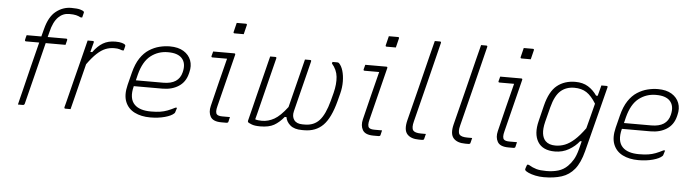

<svg xmlns="http://www.w3.org/2000/svg" viewBox="-54 -1003 5228 1446"><g transform="rotate(5 2560.0 -280.0)"><path d="M147 -11Q144 0 133 0H96Q102 -24 108 -49.5Q114 -75 121 -101Q145 -200 168.5 -294.5Q192 -389 215 -479H115Q110 -479 108 -482.5Q106 -486 107 -490Q109 -500 111 -508Q113 -516 116 -526H227Q231 -540 234.5 -554.5Q238 -569 242 -583Q266 -678 318 -719Q370 -760 433 -760Q478 -760 500 -754Q522 -748 529 -740Q532 -737 530 -731L521 -695H509Q492 -704 473.5 -708.5Q455 -713 422 -713Q374 -713 340 -679Q303 -642 285 -565L275 -526H415Q425 -526 423 -515Q421 -505 418.5 -497Q416 -489 414 -479H264Q233 -355 203.5 -236Q174 -117 147 -11Z M494 0H455Q445 0 447 -11Q449 -18 457 -49Q465 -80 476.5 -126.5Q488 -173 501.5 -226.5Q515 -280 528.5 -332.5Q542 -385 552 -426L577 -526H616Q627 -526 624 -515Q623 -512 618 -492.5Q613 -473 605 -442H619Q654 -490 693 -513Q732 -536 787 -536Q818 -536 836 -530.5Q854 -525 859 -520Q864 -515 863 -510Q861 -501 859 -493.5Q857 -486 854 -475H842Q833 -478 820.5 -482Q808 -486 782 -486Q747 -486 716 -473.5Q685 -461 652.5 -431Q620 -401 581 -347Q567 -292 551.5 -229.5Q536 -167 521 -107Q506 -47 494 0Z M1198 -536Q1262 -536 1302.5 -511Q1343 -486 1358.5 -445Q1374 -404 1361 -354L1358 -342Q1342 -279 1291.5 -246.5Q1241 -214 1170 -214H953V-213Q929 -119 974 -74Q1013 -35 1098 -35Q1139 -35 1168 -39.5Q1197 -44 1223 -54Q1249 -64 1280 -80H1292Q1290 -72 1286.5 -62.5Q1283 -53 1281 -45Q1280 -41 1276 -37Q1256 -17 1206.5 -3.5Q1157 10 1097 10Q1028 10 978 -15Q928 -40 907.5 -91Q887 -142 906 -219L930 -314Q947 -381 976 -424.5Q1005 -468 1042.5 -492Q1080 -516 1120 -526Q1160 -536 1198 -536ZM1187 -491Q1114 -491 1058 -447.5Q1002 -404 976 -304L965 -259H1172Q1289 -259 1311 -350Q1329 -421 1291 -459Q1276 -474 1251 -482.5Q1226 -491 1187 -491Z M1526 -526H1685Q1696 -526 1693 -515Q1668 -417 1644 -319Q1620 -221 1594 -119Q1581 -71 1596 -56Q1607 -45 1638 -45H1695Q1693 -36 1691 -28.5Q1689 -21 1687 -11Q1686 -4 1681.5 -2Q1677 0 1673 0H1634Q1571 0 1551.5 -34Q1532 -68 1544 -116Q1567 -211 1589.5 -301Q1612 -391 1635 -481H1525Q1514 -481 1517 -492Q1519 -500 1521.5 -509Q1524 -518 1526 -526ZM1684 -756H1753Q1764 -756 1761 -745L1744 -676H1675Q1664 -676 1667 -687Z M1957 -526H1996Q2007 -526 2004 -515Q1980 -418 1956.5 -325.5Q1933 -233 1910 -139Q1904 -114 1898 -91Q1892 -68 1886 -45Q1903 -38 1937 -38Q1985 -38 2030 -63.5Q2075 -89 2128 -159Q2142 -214 2158.5 -280.5Q2175 -347 2191.5 -411.5Q2208 -476 2220 -526H2259Q2270 -526 2267 -515Q2258 -479 2245.5 -428.5Q2233 -378 2219 -323Q2205 -268 2192.5 -217.5Q2180 -167 2171 -131Q2161 -91 2180 -64.5Q2199 -38 2244 -38H2261Q2330 -38 2371.5 -83.5Q2413 -129 2441 -234L2457 -295Q2474 -363 2468.5 -417Q2463 -471 2425 -514L2428 -526H2465Q2473 -526 2478 -521Q2497 -502 2507.5 -466.5Q2518 -431 2518.5 -386Q2519 -341 2507 -294L2492 -236Q2458 -106 2403 -50.5Q2348 5 2260 5H2243Q2186 5 2155.5 -20.5Q2125 -46 2119 -82H2106Q2071 -39 2032 -17Q1993 5 1928 5Q1885 5 1863 -4Q1841 -13 1836 -17Q1831 -22 1833 -30Q1848 -89 1859 -133.5Q1870 -178 1880 -219Q1890 -260 1902.5 -308.5Q1915 -357 1932 -426Q1937 -446 1944 -474.5Q1951 -503 1957 -526Z M2676 -526H2835Q2846 -526 2843 -515Q2818 -417 2794 -319Q2770 -221 2744 -119Q2731 -71 2746 -56Q2757 -45 2788 -45H2845Q2843 -36 2841 -28.5Q2839 -21 2837 -11Q2836 -4 2831.5 -2Q2827 0 2823 0H2784Q2721 0 2701.5 -34Q2682 -68 2694 -116Q2717 -211 2739.5 -301Q2762 -391 2785 -481H2675Q2664 -481 2667 -492Q2669 -500 2671.5 -509Q2674 -518 2676 -526ZM2834 -756H2903Q2914 -756 2911 -745L2894 -676H2825Q2814 -676 2817 -687Z M3154 -640Q3161 -668 3168 -695Q3175 -722 3182 -750H3221Q3232 -750 3229 -739Q3192 -588 3154 -436.5Q3116 -285 3078 -134Q3065 -85 3079 -65Q3093 -47 3140 -47H3176L3167 -11Q3166 -4 3161.5 -2Q3157 0 3153 0H3128Q3066 0 3038 -32Q3010 -64 3028 -137Q3060 -262 3091.5 -388.5Q3123 -515 3154 -640Z M3504 -640Q3511 -668 3518 -695Q3525 -722 3532 -750H3571Q3582 -750 3579 -739Q3542 -588 3504 -436.5Q3466 -285 3428 -134Q3415 -85 3429 -65Q3443 -47 3490 -47H3526L3517 -11Q3516 -4 3511.5 -2Q3507 0 3503 0H3478Q3416 0 3388 -32Q3360 -64 3378 -137Q3410 -262 3441.5 -388.5Q3473 -515 3504 -640Z M3696 -526H3855Q3866 -526 3863 -515Q3838 -417 3814 -319Q3790 -221 3764 -119Q3751 -71 3766 -56Q3777 -45 3808 -45H3865Q3863 -36 3861 -28.5Q3859 -21 3857 -11Q3856 -4 3851.5 -2Q3847 0 3843 0H3804Q3741 0 3721.5 -34Q3702 -68 3714 -116Q3737 -211 3759.5 -301Q3782 -391 3805 -481H3695Q3684 -481 3687 -492Q3689 -500 3691.5 -509Q3694 -518 3696 -526ZM3854 -756H3923Q3934 -756 3931 -745L3914 -676H3845Q3834 -676 3837 -687Z M4264 -536Q4321 -536 4360.5 -511.5Q4400 -487 4428 -446H4440Q4445 -466 4450.5 -486Q4456 -506 4461 -526H4500Q4511 -526 4508 -515Q4486 -427 4465.5 -348Q4445 -269 4425 -190Q4405 -111 4382 -22Q4359 67 4320 115Q4281 163 4223.5 181.5Q4166 200 4089 200Q4055 200 4024.5 193.5Q3994 187 3973 177.5Q3952 168 3946 160Q3943 155 3945 149Q3947 142 3949.5 134.5Q3952 127 3956 117H3968Q4000 136 4028.5 144Q4057 152 4104 152Q4154 152 4194 140Q4234 128 4264 98Q4287 75 4304 46Q4321 17 4334 -31Q4343 -64 4350 -94H4338Q4308 -55 4260.5 -27.5Q4213 0 4155 0Q4062 0 4025.5 -60Q3989 -120 4014 -219L4043 -337Q4070 -446 4126 -491Q4182 -536 4264 -536ZM4080 -71Q4106 -45 4155 -45Q4192 -45 4226.5 -58.5Q4261 -72 4297.5 -104.5Q4334 -137 4376 -195Q4388 -241 4400 -287Q4412 -333 4425 -385Q4390 -442 4352.5 -466.5Q4315 -491 4260 -491Q4198 -491 4156.5 -454.5Q4115 -418 4092 -329L4063 -216Q4050 -163 4055 -127Q4060 -91 4080 -71Z M4888 -536Q4952 -536 4992.5 -511Q5033 -486 5048.5 -445Q5064 -404 5051 -354L5048 -342Q5032 -279 4981.5 -246.5Q4931 -214 4860 -214H4643V-213Q4619 -119 4664 -74Q4703 -35 4788 -35Q4829 -35 4858 -39.5Q4887 -44 4913 -54Q4939 -64 4970 -80H4982Q4980 -72 4976.5 -62.5Q4973 -53 4971 -45Q4970 -41 4966 -37Q4946 -17 4896.5 -3.5Q4847 10 4787 10Q4718 10 4668 -15Q4618 -40 4597.5 -91Q4577 -142 4596 -219L4620 -314Q4637 -381 4666 -424.5Q4695 -468 4732.5 -492Q4770 -516 4810 -526Q4850 -536 4888 -536ZM4877 -491Q4804 -491 4748 -447.5Q4692 -404 4666 -304L4655 -259H4862Q4979 -259 5001 -350Q5019 -421 4981 -459Q4966 -474 4941 -482.5Q4916 -491 4877 -491Z"/></g></svg>

Font: Recursive Sn Lnr St Lt
Style: Italic
Weight: 300
Italic angle: -15°
Version: Version 1.079;hotconv 1.0.112;makeotfexe 2.5.65598; ttfautoh